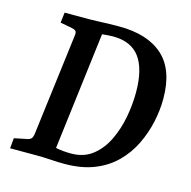

<svg xmlns="http://www.w3.org/2000/svg" viewBox="-89 -662 750 754"><g transform="rotate(15 285.5 -284.5)"><path d="M237 4Q211 4 180.5 2Q150 0 121 0H15L19 -42L68 -52Q81 -54 86.5 -60Q92 -66 94 -80L146 -494Q148 -507 143 -512Q138 -517 127 -519L79 -528L84 -570H185Q202 -570 223 -571Q244 -572 266 -572.5Q288 -573 306 -573Q421 -573 483.5 -517Q546 -461 546 -343Q546 -297 535.5 -248.5Q525 -200 503 -154.5Q481 -109 445 -73Q409 -37 357.5 -16.5Q306 4 237 4ZM251 -42Q303 -42 338.5 -70Q374 -98 395.5 -143Q417 -188 426.5 -239.5Q436 -291 436 -339Q436 -434 401 -481.5Q366 -529 292 -529Q282 -529 271 -528Q260 -527 248 -526L189 -48Q202 -45 219 -43.5Q236 -42 251 -42Z"/></g></svg>

Font: Rasa Medium
Style: Italic
Weight: 500
Italic angle: -7.10001°
Designer: Anna Giedrys (Yrsa+Rasa design), David Brezina (Yrsa art-direction, Rasa art-direction, design)
Foundry: Rosetta Type Foundry
Version: Version 2.004